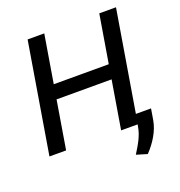

<svg xmlns="http://www.w3.org/2000/svg" viewBox="-159 -861 1113 1189"><g transform="rotate(-20 397.0 -266.0)"><path d="M34.4 0H144.2L196.7 -317.1H559.3L506.7 0H615.4L613.3 12.1C603.7 72.4 573.5 120 540.8 172.9L611.9 194.2C663 141 703.5 76 715.2 8.2L727.3 -64.6H627.5L737.6 -727.3H627.5L574.9 -411.2H212.4L264.9 -727.3H155.2Z"/></g></svg>

Font: Margiela Sans Medium
Style: Italic
Weight: 500
Italic angle: -9.39999°
Designer: Stefan Endress, Andreas Faust
Version: Version 1.100;FEAKit 1.0